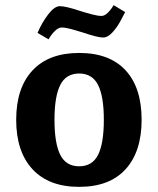

<svg xmlns="http://www.w3.org/2000/svg" viewBox="-20 -713 615 747"><path d="M43 -247Q43 -371 106.5 -439Q170 -507 288 -507Q406 -507 468.5 -439.5Q531 -372 531 -247Q531 -123 468.5 -54.5Q406 14 288 14Q170 14 106.5 -54.5Q43 -123 43 -247ZM384 -247Q384 -338 361.5 -382.5Q339 -427 288 -427Q237 -427 214.5 -382.5Q192 -338 192 -247Q192 -155 214.5 -110.5Q237 -66 288 -66Q339 -66 361.5 -110.5Q384 -155 384 -247ZM213 -689Q236 -689 293 -670Q315 -663 338 -657Q361 -651 375 -651Q387 -651 400 -664Q413 -677 422 -693L467 -666Q461 -654 448 -630Q435 -606 417 -586.5Q399 -567 381 -567Q359 -567 301 -587Q279 -594 256.5 -600Q234 -606 220 -606Q207 -606 193 -592Q179 -578 169 -560L126 -585Q143 -625 167.5 -657Q192 -689 213 -689Z"/></svg>

Font: Andada Pro ExtraBold
Style: Regular
Weight: 800
Designer: Carolina Giovagnoli
Foundry: Huerta Tipografica
Version: Version 3.005; ttfautohint (v1.8.4)